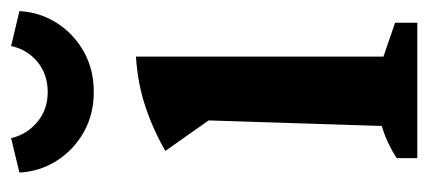

<svg xmlns="http://www.w3.org/2000/svg" viewBox="-233 -539 772 346"><g transform="rotate(-90 153.0 -366.0)"><path d="M41 0V-37Q53 -45 67.5 -52Q82 -59 99 -64L109 -376L54 -454Q92 -476 134 -490Q176 -504 224 -507V-61L285 -40V0ZM160 -583Q120 -583 88 -601Q56 -619 36.5 -649.5Q17 -680 15 -717L77 -732Q84 -703 106.5 -684.5Q129 -666 160 -666Q192 -666 214.5 -684.5Q237 -703 243 -732L306 -717Q304 -680 284.5 -649.5Q265 -619 233 -601Q201 -583 160 -583Z"/></g></svg>

Font: Piazzolla Thin
Style: Bold
Weight: 700
Version: Version 2.005